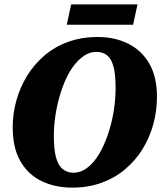

<svg xmlns="http://www.w3.org/2000/svg" viewBox="-20 -839 744 877"><path d="M310 18Q232 18 170.5 -11.5Q109 -41 73.5 -102Q38 -163 38 -258Q38 -319 54.5 -379Q71 -439 103 -491.5Q135 -544 182 -584.5Q229 -625 290.5 -647.5Q352 -670 426 -670Q505 -670 566.5 -639Q628 -608 662.5 -547.5Q697 -487 697 -397Q697 -333 680.5 -272.5Q664 -212 632 -159.5Q600 -107 553 -67Q506 -27 445 -4.5Q384 18 310 18ZM316 -50Q344 -50 369 -66Q394 -82 415 -109.5Q436 -137 453 -174.5Q470 -212 482.5 -255.5Q495 -299 501.5 -345.5Q508 -392 508 -439Q508 -499 498.5 -534.5Q489 -570 469.5 -586Q450 -602 420 -602Q392 -602 367.5 -586.5Q343 -571 321 -544Q299 -517 282 -480Q265 -443 252.5 -400Q240 -357 233 -310.5Q226 -264 226 -218Q226 -156 236 -119.5Q246 -83 266.5 -66.5Q287 -50 316 -50ZM285 -726 305 -819H608L588 -726Z"/></svg>

Font: Source Serif 4 Black
Style: Italic
Weight: 900
Italic angle: -12°
Designer: Frank Grießhammer
Foundry: Adobe Systems Incorporated
Version: Version 4.004;hotconv 1.0.116;makeotfexe 2.5.65601